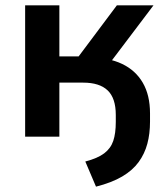

<svg xmlns="http://www.w3.org/2000/svg" viewBox="-20 -511 624 718"><path d="M339 187 299 93Q345 81 369.5 62.5Q394 44 403.5 16Q413 -12 413 -55V-81Q413 -144 382.5 -173Q352 -202 291 -202H202V0H74V-491H202V-300H274L417 -491H554L368 -245L316 -296Q386 -296 436.5 -272Q487 -248 514 -201.5Q541 -155 541 -87V-56Q541 -11 531 26.5Q521 64 498.5 95Q476 126 437 149Q398 172 339 187Z"/></svg>

Font: Nunito Sans 11pt
Style: Bold
Weight: 700
Version: Version 3.101;gftools[0.9.27]